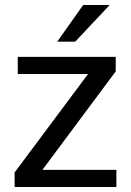

<svg xmlns="http://www.w3.org/2000/svg" viewBox="-20 -743 521 763"><path d="M38.1 0V-57.7L330 -449H50.6V-517H439.9V-459.3L148.5 -68H442.5V0ZM310.5 -723H415.7L278.9 -577.5H207.5Z"/></svg>

Font: Public Sans Thin
Style: Regular
Weight: 100
Designer: The Public Sans project authors (U.S. Web Design System). Libre Franklin designed by Pablo Impallari and Rodrigo Fuenzal
Version: Version 1.008